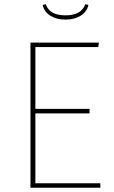

<svg xmlns="http://www.w3.org/2000/svg" viewBox="-20 -881 534 901"><path d="M441 -660H146V-370H400V-349H146V-21H451V0H123V-681H444ZM287 -789Q245 -789 216 -807.5Q187 -826 180 -858L195 -861Q212 -809 287 -809Q362 -809 380 -861L395 -858Q388 -826 359 -807.5Q330 -789 287 -789Z"/></svg>

Font: FiraSans
Style: Regular
Weight: 150
Designer: Carrois Corporate & Edenspiekermann AG
Foundry: Carrois Corporate GbR & Edenspiekermann AG
Version: Version 3.106;PS 003.106;hotconv 1.0.70;makeotf.lib2.5.58329